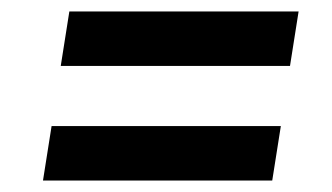

<svg xmlns="http://www.w3.org/2000/svg" viewBox="-20 -420 580 335"><path d="M86 -305 101 -400H501L486 -305ZM55 -105 70 -200H470L455 -105Z"/></svg>

Font: Azeri Sans SemiBold
Style: Italic
Weight: 600
Designer: Hector Gatti & Omnibus-Type (original fonts) / Cristiano Sobral (main changes and remastering)
Foundry: Omnibus-Type
Version: Version 0.07;August 21, 2020;FontCreator 13.0.0.2681 64-bit;